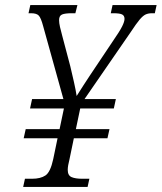

<svg xmlns="http://www.w3.org/2000/svg" viewBox="-20 -734 635 754"><path d="M71 0 78 -32H106Q139 -32 158.5 -45Q178 -58 189 -109L206 -191H73L81 -227H214L231 -308H98L106 -345H229L149 -633Q141 -663 132.5 -672.5Q124 -682 102 -682H92L99 -714H284L276 -682H262Q235 -682 223.5 -677Q212 -672 212 -655Q212 -644 215.5 -628.5Q219 -613 224 -595L256 -474Q263 -445 270.5 -411.5Q278 -378 281 -357Q292 -374 306.5 -397Q321 -420 334 -439L423 -572Q450 -611 459.5 -630Q469 -649 469 -660Q469 -672 460 -677Q451 -682 425 -682H415L422 -714H595L588 -682H577Q562 -682 551.5 -677Q541 -672 528 -656.5Q515 -641 494 -609L312 -345H435L427 -308H295L278 -227H410L402 -191H270L253 -109Q246 -82 246 -67Q246 -45 261 -38.5Q276 -32 303 -32H331L324 0Z"/></svg>

Font: Noto Serif SemiCondensed Light
Style: Italic
Weight: 300
Width: 4
Italic angle: -12°
Designer: Monotype Design Team
Foundry: Monotype Imaging Inc.
Version: Version 2.013; ttfautohint (v1.8.4.7-5d5b)